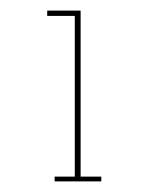

<svg xmlns="http://www.w3.org/2000/svg" viewBox="-20 -720 291 362"><path d="M171 -378V-387H132V-700H69V-690H121V-387H83V-378Z"/></svg>

Font: Josefin Slab ExtraLight
Style: Regular
Weight: 250
Designer: Santiago Orozco
Foundry: Typemade
Version: Version 2.000